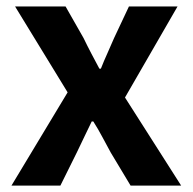

<svg xmlns="http://www.w3.org/2000/svg" viewBox="-20 -580 602 600"><path d="M15.8 0 191.3 -291.4 27.1 -559.8H184.9L241.1 -461.1Q252.8 -436.8 265.3 -413Q277.9 -389.3 290.5 -365.5H295.3Q304.6 -389.3 315.4 -413Q326.2 -436.8 336.5 -461.1L382.9 -559.8H534.8L370.6 -275.3L546.1 0H388.1L326 -103.4Q312.8 -127.6 299.5 -152.5Q286.3 -177.4 271.6 -200.4H266.6Q255.3 -177.4 243.7 -152.9Q232.1 -128.4 220 -103.4L168.7 0Z"/></svg>

Font: Noto Sans HK Thin
Style: Regular
Weight: 100
Designer: Ryoko NISHIZUKA 西塚涼子 (kana, bopomofo & ideographs); Paul D. Hunt (Latin, Greek & Cyrillic); Sandoll Communications 산돌커뮤니
Foundry: Adobe
Version: Version 2.004-H2;hotconv 1.0.118;makeotfexe 2.5.65603